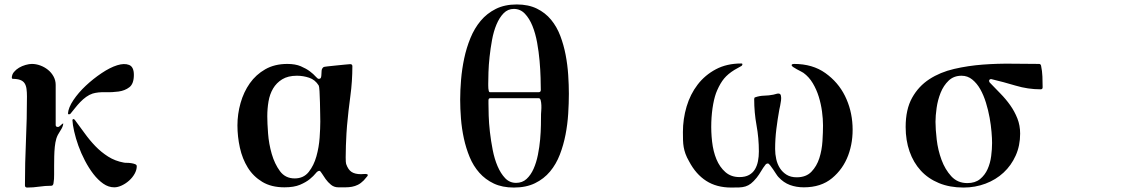

<svg xmlns="http://www.w3.org/2000/svg" viewBox="-20 -834 5040 862"><path d="M289 -320 285 -324Q287 -351 309.5 -384.5Q332 -418 365 -449Q398 -480 436 -505.5Q474 -531 506 -541Q538 -551 559.5 -542.5Q581 -534 581 -498Q581 -458 561 -442.5Q541 -427 512 -423Q483 -419 451.5 -420Q420 -421 396 -414Q381 -409 367 -399Q353 -389 340.5 -376Q328 -363 317 -349Q306 -335 296 -323ZM33 -484Q33 -499 42.5 -510.5Q52 -522 65.5 -530Q79 -538 95 -542.5Q111 -547 123 -547Q142 -547 161 -540Q180 -533 195.5 -520.5Q211 -508 220.5 -490.5Q230 -473 230 -453V-273Q230 -264 240 -264Q245 -264 251.5 -270.5Q258 -277 263 -280L264 -279Q263 -265 250.5 -246.5Q238 -228 233 -212Q228 -195 226 -174.5Q224 -154 223.5 -132.5Q223 -111 223 -90Q223 -69 223 -51Q223 -40 222.5 -30.5Q222 -21 220 -10Q218 0 210 0Q183 0 156 4Q129 8 102 8Q92 8 92 -2Q92 -102 96.5 -201.5Q101 -301 101 -401Q101 -420 99 -435Q97 -450 90.5 -460Q84 -470 71 -475Q58 -480 36 -480ZM309 -300 315 -297Q337 -268 359.5 -236.5Q382 -205 408 -178Q434 -151 465.5 -131Q497 -111 536 -104Q540 -103 549.5 -103Q559 -103 569 -101.5Q579 -100 586.5 -97Q594 -94 594 -88Q594 -71 584.5 -54Q575 -37 560 -23.5Q545 -10 527 -1.5Q509 7 493 7Q467 7 443.5 -9.5Q420 -26 399.5 -52.5Q379 -79 361.5 -112.5Q344 -146 332 -179.5Q320 -213 313 -244Q306 -275 305 -296Z M1270 -547Q1306 -547 1330.5 -536.5Q1355 -526 1371.5 -513.5Q1388 -501 1397 -490.5Q1406 -480 1411 -480Q1419 -480 1421 -486Q1423 -492 1423 -500Q1423 -508 1424 -517.5Q1425 -527 1433 -533Q1434 -534 1451 -536Q1468 -538 1489 -540Q1510 -542 1529 -544Q1548 -546 1552 -546Q1562 -546 1562 -537Q1562 -469 1553 -403Q1544 -337 1538 -270Q1537 -261 1535.5 -235Q1534 -209 1533 -180.5Q1532 -152 1532 -128Q1532 -104 1534 -98Q1543 -72 1558.5 -62Q1574 -52 1601 -52Q1603 -52 1609 -52.5Q1615 -53 1620.5 -53Q1626 -53 1629.5 -51Q1633 -49 1630 -44Q1628 -42 1621.5 -34Q1615 -26 1613 -24Q1600 -11 1587 -4.5Q1574 2 1560 4.5Q1546 7 1531 7Q1516 7 1499 7Q1480 7 1466 -4.5Q1452 -16 1442 -30Q1432 -44 1425 -55.5Q1418 -67 1414 -67Q1406 -67 1397 -55.5Q1388 -44 1371 -30Q1354 -16 1327 -4.5Q1300 7 1257 7Q1198 7 1157.5 -17.5Q1117 -42 1092.5 -81.5Q1068 -121 1057 -171Q1046 -221 1046 -271Q1046 -322 1060 -371.5Q1074 -421 1101.5 -460Q1129 -499 1171 -523Q1213 -547 1270 -547ZM1418 -288Q1418 -296 1417.5 -321Q1417 -346 1416.5 -374Q1416 -402 1414.5 -424.5Q1413 -447 1411 -450Q1395 -476 1368 -485Q1341 -494 1313 -494Q1273 -494 1247 -478Q1221 -462 1206 -436.5Q1191 -411 1185.5 -378.5Q1180 -346 1180 -312Q1180 -282 1183.5 -235Q1187 -188 1200 -143Q1213 -98 1237 -65.5Q1261 -33 1303 -33Q1343 -33 1366 -62Q1389 -91 1400.5 -132Q1412 -173 1415 -216Q1418 -259 1418 -288Z M2046 -387Q2046 -428 2050 -476Q2054 -524 2064 -571.5Q2074 -619 2092 -663Q2110 -707 2138 -740.5Q2166 -774 2206 -794Q2246 -814 2300 -814Q2352 -814 2390 -795.5Q2428 -777 2454 -745.5Q2480 -714 2495.5 -673Q2511 -632 2519.5 -587.5Q2528 -543 2531 -497.5Q2534 -452 2534 -413Q2534 -371 2531 -323.5Q2528 -276 2519 -229.5Q2510 -183 2493.5 -140Q2477 -97 2449.5 -64Q2422 -31 2382 -11.5Q2342 8 2287 8Q2235 8 2197 -10Q2159 -28 2132 -58.5Q2105 -89 2088.5 -129Q2072 -169 2062.5 -213Q2053 -257 2049.5 -302Q2046 -347 2046 -387ZM2398 -420Q2408 -420 2408 -430Q2408 -450 2407 -485Q2406 -520 2402.5 -560.5Q2399 -601 2391.5 -642.5Q2384 -684 2370.5 -717.5Q2357 -751 2336.5 -772.5Q2316 -794 2287 -794Q2260 -794 2241 -774.5Q2222 -755 2209 -724Q2196 -693 2189 -654.5Q2182 -616 2178 -579Q2174 -542 2173 -510Q2172 -478 2172 -459Q2172 -456 2172 -450Q2172 -444 2172.5 -437Q2173 -430 2174.5 -425Q2176 -420 2180 -420ZM2180 -393Q2173 -393 2173 -383Q2173 -373 2173 -369Q2173 -349 2174 -315Q2175 -281 2179.5 -241.5Q2184 -202 2192 -161Q2200 -120 2214 -87.5Q2228 -55 2248 -34Q2268 -13 2297 -13Q2325 -13 2344 -30.5Q2363 -48 2375.5 -76Q2388 -104 2395 -139Q2402 -174 2405 -208Q2408 -242 2408.5 -272.5Q2409 -303 2409 -322Q2409 -326 2410 -337.5Q2411 -349 2410.5 -361.5Q2410 -374 2407.5 -383.5Q2405 -393 2399 -393Z M3475 -414Q3484 -414 3486 -404.5Q3488 -395 3486.5 -383Q3485 -371 3482.5 -359Q3480 -347 3479 -343Q3471 -299 3465.5 -254.5Q3460 -210 3460 -165Q3460 -142 3465 -119.5Q3470 -97 3481.5 -79Q3493 -61 3511.5 -49.5Q3530 -38 3557 -38Q3599 -38 3623 -63Q3647 -88 3658.5 -124Q3670 -160 3672.5 -200.5Q3675 -241 3675 -271Q3675 -300 3670.5 -333.5Q3666 -367 3656 -399.5Q3646 -432 3629 -460.5Q3612 -489 3587 -507Q3584 -509 3575.5 -513.5Q3567 -518 3557.5 -523Q3548 -528 3541 -533Q3534 -538 3534 -541Q3534 -545 3538 -546Q3542 -547 3545 -547Q3628 -547 3685.5 -506Q3743 -465 3773.5 -403.5Q3804 -342 3807.5 -270Q3811 -198 3788 -136.5Q3765 -75 3715.5 -34Q3666 7 3589 7Q3555 7 3526.5 -3.5Q3498 -14 3475 -39Q3471 -43 3464.5 -53Q3458 -63 3451 -73.5Q3444 -84 3437.5 -92Q3431 -100 3428 -100Q3421 -100 3417 -95Q3406 -81 3397 -65.5Q3388 -50 3377 -36Q3363 -19 3351.5 -10Q3340 -1 3327 3Q3314 7 3298.5 7.5Q3283 8 3263 8Q3197 8 3150.5 -22Q3104 -52 3074 -109Q3063 -128 3057.5 -143.5Q3052 -159 3049.5 -173.5Q3047 -188 3046.5 -204Q3046 -220 3046 -241Q3046 -300 3062.5 -355.5Q3079 -411 3112 -454Q3145 -497 3194 -523Q3243 -549 3308 -549Q3314 -549 3313 -544.5Q3312 -540 3309 -538Q3301 -533 3293 -529Q3285 -525 3277 -520Q3248 -502 3231 -481.5Q3214 -461 3200 -429Q3189 -405 3182 -367Q3175 -329 3173.5 -285.5Q3172 -242 3177 -198Q3182 -154 3196.5 -119Q3211 -84 3236.5 -61.5Q3262 -39 3300 -39Q3326 -39 3343 -48.5Q3360 -58 3369.5 -74Q3379 -90 3383 -110.5Q3387 -131 3387 -154Q3387 -214 3376.5 -271.5Q3366 -329 3366 -389Q3366 -396 3370 -397Q3390 -404 3411 -404.5Q3432 -405 3452 -409Q3458 -410 3463.5 -412Q3469 -414 3475 -414Z M4424 -478 4420 -471 4423 -464Q4447 -439 4471.5 -414Q4496 -389 4515.5 -361.5Q4535 -334 4547.5 -302.5Q4560 -271 4560 -234Q4560 -180 4540 -135.5Q4520 -91 4485.5 -59Q4451 -27 4404.5 -9.5Q4358 8 4306 8Q4244 8 4195.5 -12Q4147 -32 4114 -68Q4081 -104 4063.5 -154Q4046 -204 4046 -264Q4046 -343 4075 -395Q4104 -447 4152.5 -478.5Q4201 -510 4263.5 -524.5Q4326 -539 4392.5 -544Q4459 -549 4524.5 -548Q4590 -547 4645 -547Q4652 -547 4654 -539Q4659 -515 4660 -490.5Q4661 -466 4661 -442Q4661 -433 4652 -433Q4595 -433 4540 -449.5Q4485 -466 4430 -479ZM4180 -287Q4180 -254 4185.5 -207Q4191 -160 4207 -116.5Q4223 -73 4251 -42.5Q4279 -12 4323 -12Q4358 -12 4380 -30Q4402 -48 4414 -75Q4426 -102 4430 -133.5Q4434 -165 4434 -192Q4434 -212 4431.5 -242Q4429 -272 4423 -305.5Q4417 -339 4406.5 -373Q4396 -407 4381 -433.5Q4366 -460 4345 -477Q4324 -494 4297 -494Q4262 -494 4239 -472Q4216 -450 4203 -417.5Q4190 -385 4185 -349.5Q4180 -314 4180 -287Z"/></svg>

Font: SoukouMincho
Style: Regular
Weight: 400
Designer: Dr. Ken Lunde (project architect, glyph set definition & overall production); Masataka HATTORI  (production & ideograph 
Foundry: Adobe Systems Incorporated
Version: Version 1.00